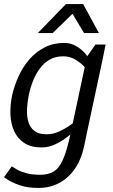

<svg xmlns="http://www.w3.org/2000/svg" viewBox="-20 -720 558 948"><path d="M409.3 -440 487.3 -430 410.3 -70 327.2 -55ZM410.3 -70 395.3 2Q381.3 68 349.2 114Q317.2 160 271.4 184Q225.7 208 169.7 208L178.7 143Q217.5 143 244.3 127.3Q271.2 111.7 290.5 68.8Q309.8 26 327.2 -55ZM409.3 -440 451.3 -500H501.3L487.3 -430ZM389.7 -153.3 414.7 -145Q414.7 -145 401.6 -129.5Q388.5 -114 366.1 -91.2Q343.7 -68.5 314.8 -45.8Q285.8 -23 252.8 -7.5Q219.7 8 186.7 8L210.8 -57Q242.2 -57 273.5 -71.5Q304.8 -86 331.2 -105.2Q357.5 -124.3 373.6 -138.8Q389.7 -153.3 389.7 -153.3ZM431.2 -346.7Q431.2 -346.7 421.2 -361.2Q411.2 -375.7 392.8 -394.3Q374.3 -413 349.1 -427.5Q323.8 -442 292.5 -442L296.7 -508Q329.7 -508 356.1 -492.5Q382.5 -477 402 -454.2Q421.5 -431.5 434.2 -408.8Q446.8 -386 453.2 -370.5Q459.5 -355 459.5 -355ZM292.5 -442Q253.7 -442 225.2 -425.7Q196.7 -409.3 176.2 -381.2Q155.7 -353.2 142.5 -319.2Q129.3 -285.3 122 -250Q114.8 -214.7 113.3 -180.2Q111.8 -145.8 120.3 -117.8Q128.8 -89.7 150.4 -73.3Q172 -57 210.8 -57L186.7 8Q133 8 99.7 -14Q66.3 -36 49.7 -73Q33 -110 31.5 -156Q30 -202 40 -250Q51 -298 72 -344Q93 -390 125.2 -427Q157.3 -464 200.2 -486Q243 -508 296.7 -508ZM38.2 101.3Q46.2 106.3 62.6 116.2Q79 126.2 107.6 134.6Q136.2 143 179.7 143L170.7 208Q115.7 208 77.2 194.5Q38.8 181 19.3 168Q-0.2 155 -0.2 155ZM309 -700H390.7L468.3 -556.7H395ZM387.3 -700 240 -556.7H166.7L305.7 -700Z"/></svg>

Font: Epunda Sans Light
Style: Italic
Weight: 300
Italic angle: -12.0243°
Designer: Simon Atzbach
Foundry: typofactur
Version: Version 2.204